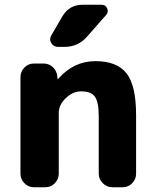

<svg xmlns="http://www.w3.org/2000/svg" viewBox="-20 -787 653 807"><path d="M122 0Q99 0 82.5 -17Q66 -34 66 -57V-463Q66 -486 82.5 -503Q99 -520 122 -520H163Q187 -520 203.5 -503.5Q220 -487 221 -463L222 -455Q222 -454 223 -454L225 -456Q290 -530 381 -530Q472 -530 512 -478.5Q552 -427 552 -303V-57Q552 -34 535.5 -17Q519 0 496 0H452Q429 0 412 -17Q395 -34 395 -57V-298Q395 -358 379 -380.5Q363 -403 321 -403Q286 -403 256.5 -374.5Q227 -346 227 -313V-57Q227 -34 210.5 -17Q194 0 171 0ZM407 -767Q424 -767 430.5 -751.5Q437 -736 426 -724L345 -632Q308 -590 251 -590H224Q205 -590 195.5 -606Q186 -622 196 -639L242 -718Q271 -767 327 -767Z"/></svg>

Font: Rounded Mplus 1c ExtraBold
Style: Regular
Weight: 800
Version: Version 1.059.20150529